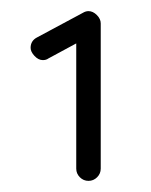

<svg xmlns="http://www.w3.org/2000/svg" viewBox="-20 -562 272 345"><path d="M139 -237Q130 -237 123.5 -243.5Q117 -250 117 -259V-484L67 -457Q63 -454 57 -454Q49 -454 42 -461.5Q35 -469 35 -476Q35 -489 47 -495L129 -539Q134 -542 139 -542Q147 -542 154 -535Q161 -528 161 -520V-259Q161 -250 154.5 -243.5Q148 -237 139 -237Z"/></svg>

Font: Hubballi
Style: Regular
Weight: 400
Designer: Erin McLaughlin
Version: Version 1.000; ttfautohint (v1.8.3)